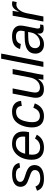

<svg xmlns="http://www.w3.org/2000/svg" viewBox="1241 -2006 775 3297"><g transform="rotate(-90 1628.5 -357.5)"><path d="M443 -155Q443 -76 383 -33Q323 10 208 10Q123 10 72.5 -18Q22 -46 2 -109L74 -136Q90 -93 124 -73.5Q158 -54 215 -54Q285 -54 321 -78Q357 -102 357 -147Q357 -178 332 -197Q309 -217 227 -243Q182 -258 152 -272.5Q122 -287 104.5 -304Q87 -321 79 -341.5Q71 -362 69 -389Q69 -461 125.5 -499Q182 -537 285 -537Q458 -537 479 -412L400 -400Q389 -438 359.5 -455.5Q330 -473 279 -473Q219 -473 186.5 -453.5Q154 -434 154 -399Q154 -377 164 -364Q169 -357 176 -350.5Q183 -344 193 -339Q212 -328 283 -306Q328 -292 358 -277Q388 -262 406 -244.5Q424 -227 432.5 -205Q441 -183 443 -155Z M625 -246Q623 -238 622.5 -224Q622 -210 621 -190Q621 -124 653 -90Q685 -56 751 -56Q799 -56 837 -79Q875 -102 897 -144L964 -113Q929 -49 874 -19.5Q819 10 741 10Q642 10 588 -44Q534 -98 534 -198V-205Q534 -276 554.5 -337Q575 -398 611 -442.5Q647 -487 696 -512.5Q745 -538 802 -538H808Q908 -538 963.5 -488.5Q1019 -439 1019 -346Q1019 -294 1007 -246ZM930 -313 932 -348Q932 -409 901 -441Q870 -473 810 -473Q744 -473 699.5 -432Q655 -391 637 -313Z M1285 -60Q1386 -60 1426 -172L1502 -148Q1443 10 1283 10Q1189 10 1139 -43Q1089 -96 1089 -193Q1089 -290 1124 -374Q1160 -459 1218 -498.5Q1276 -538 1361 -538Q1445 -538 1492.5 -496.5Q1540 -455 1545 -383L1458 -371Q1455 -419 1429 -444Q1403 -469 1358 -469Q1296 -469 1259 -436Q1221 -402 1200 -331Q1179 -260 1179 -190Q1179 -60 1285 -60Z M1759 -528 1697 -213Q1688 -169 1688 -140Q1688 -59 1776 -59Q1837 -59 1884 -105Q1931 -151 1947 -232L2004 -528H2092L2011 -113Q2006 -90 2001.5 -61.5Q1997 -33 1992 0H1909Q1909 -2 1910.5 -11.5Q1912 -21 1914 -37Q1919 -71 1923 -90H1921Q1881 -34 1840 -12.5Q1799 9 1743 9Q1671 9 1634.5 -26.5Q1598 -62 1598 -129Q1598 -163 1608 -209L1670 -528Z M2128 0 2269 -725H2357L2216 0Z M2787 5Q2741 5 2720.5 -14Q2700 -33 2700 -70L2702 -101H2699Q2679 -71 2658.5 -49.5Q2638 -28 2615.5 -15Q2593 -2 2567 4Q2541 10 2510 10Q2443 10 2399 -31Q2356 -71 2356 -136Q2356 -226 2421 -272.5Q2486 -319 2627 -321L2741 -322Q2750 -370 2750 -384Q2750 -429 2724 -450Q2698 -471 2652 -471Q2594 -471 2564.5 -450.5Q2535 -430 2522 -387L2435 -401Q2457 -473 2510.5 -505.5Q2564 -538 2657 -538Q2742 -538 2790 -499Q2838 -460 2838 -394Q2838 -363 2829 -317L2792 -133Q2790 -121 2788.5 -110.5Q2787 -100 2787 -90Q2787 -54 2827 -54Q2841 -54 2856 -58L2849 -3Q2815 5 2787 5ZM2729 -262 2632 -260Q2574 -258 2540.5 -249Q2507 -240 2489 -226Q2471 -212 2460.5 -191Q2450 -170 2450 -140Q2450 -103 2473.5 -80Q2497 -57 2535 -57Q2570 -57 2600.5 -69Q2631 -81 2654.5 -101Q2678 -121 2694 -147Q2710 -173 2716 -201Z M3241 -458Q3218 -464 3197 -464Q3144 -464 3104 -410Q3063 -357 3048 -275L2994 0H2907L2986 -405L2998 -473L3007 -528H3090L3073 -420H3075Q3107 -485 3138 -511.5Q3169 -538 3210 -538Q3235 -538 3257 -531Z"/></g></svg>

Font: Libra Sans Modern
Style: Italic
Weight: 400
Italic angle: -12°
Foundry: Stefan Peev, Context Ltd
Version: Version 1.000